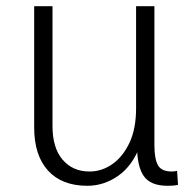

<svg xmlns="http://www.w3.org/2000/svg" viewBox="-20 -589 615 618"><path d="M421 -121H431Q407 -56 361 -23.5Q315 9 261 9Q179 9 134.5 -40Q90 -89 90 -179V-569H149V-183Q149 -113 181.5 -75Q214 -37 268 -37Q308 -37 342 -61Q376 -85 397 -130Q418 -175 418 -240V-569H477V-121Q477 -79 488 -58Q499 -37 533 -37Q537 -37 541.5 -37.5Q546 -38 550 -39L553 6Q544 8 535.5 8.5Q527 9 519 9Q465 9 443 -22Q421 -53 421 -121Z"/></svg>

Font: Yaldevi ExtraLight Light
Style: Regular
Weight: 300
Version: Version 1.100